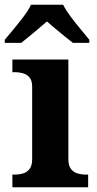

<svg xmlns="http://www.w3.org/2000/svg" viewBox="-35 -786 407 806"><path d="M17 0V-53H29Q44 -53 60.5 -57.5Q77 -62 88.5 -76Q100 -90 100 -118V-422Q100 -449 88 -462Q76 -475 59.5 -479Q43 -483 29 -483H17V-536H252V-118Q252 -90 263.5 -76Q275 -62 292 -57.5Q309 -53 323 -53H335V0ZM-15 -619Q1 -638 22.5 -664Q44 -690 64.5 -717Q85 -744 95 -766H230Q241 -744 261 -717Q281 -690 303 -664Q325 -638 340 -619V-606H271Q257 -617 237 -633Q217 -649 197 -666Q177 -683 162 -696Q147 -683 127 -666Q107 -649 87.5 -633Q68 -617 54 -606H-15Z"/></svg>

Font: Noto Serif Tamil
Style: Bold
Weight: 700
Designer: Indian Type Foundry, Tom Grace, and the Monotype Design Team
Foundry: Monotype Imaging Inc.
Version: Version 2.003